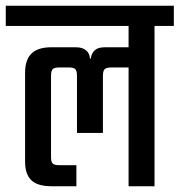

<svg xmlns="http://www.w3.org/2000/svg" viewBox="-40 -646 623 666"><path d="M-20 -626H563V-556H496V0H406V-412H347Q329 -412 323 -406Q317 -400 317 -382V-185H227V-382Q227 -400 221.5 -406Q216 -412 198 -412H166Q149 -412 143 -406.5Q137 -401 137 -382V-101Q137 -84 143 -78.5Q149 -73 166 -73H225V0H139Q90 0 68.5 -21Q47 -42 47 -85V-393Q47 -439 69.5 -460.5Q92 -482 137 -482H223Q246 -482 258.5 -471.5Q271 -461 272 -443H275Q277 -461 288.5 -471.5Q300 -482 323 -482H406V-556H-20Z"/></svg>

Font: Teko Light
Style: Regular
Weight: 400
Version: Version 2.000;gftools[0.9.28.dev9+g7d2139d.d20230707]